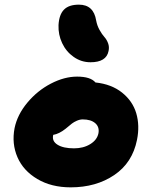

<svg xmlns="http://www.w3.org/2000/svg" viewBox="-20 -825 646 817"><path d="M365.2 -560.1Q325.7 -560.1 293.5 -582.8Q261.2 -605.5 244.4 -641.6Q227.5 -677.7 229 -717.8Q231.4 -762.7 252.2 -783.9Q272.9 -805.2 315.9 -805.2Q378.4 -805.2 389.2 -737.8Q393.1 -716.3 403.6 -697.5Q414.1 -678.7 424.1 -667.7Q434.1 -656.7 439.9 -641.1Q445.8 -625.5 441.9 -607.9Q432.6 -560.1 365.2 -560.1ZM280.8 -27.8Q198.7 -27.8 138.9 -63.2Q79.1 -98.6 54.2 -156.2Q29.3 -213.9 42 -279.8Q53.7 -336.9 96.4 -388.2Q139.2 -439.5 196.5 -469.2Q253.9 -499 308.1 -499Q365.2 -499 386.2 -474.1Q454.6 -466.8 499.5 -430.9Q544.4 -395 559.8 -343Q575.2 -291 563 -230Q543.5 -132.3 466.1 -80.1Q388.7 -27.8 280.8 -27.8ZM206.1 -249Q200.7 -224.1 225.1 -209Q249.5 -193.8 294.9 -193.8Q335 -193.8 364 -211.7Q393.1 -229.5 398.9 -257.8Q403.8 -284.7 385.3 -300.8Q366.7 -316.9 332 -316.9Q319.8 -316.9 307.1 -311.3Q294.4 -305.7 286.1 -299.3Q277.8 -293 258.8 -276.9Q231.9 -255.4 206.1 -251Z"/></svg>

Font: Shantell Sans Irregular
Style: Italic
Weight: 800
Italic angle: -11.31°
Designer: Stephen Nixon, Anya Danilova, Shantell Martin
Foundry: Arrow Type
Version: Version 1.006;[9816181b4]